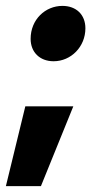

<svg xmlns="http://www.w3.org/2000/svg" viewBox="-26 -521 310 652"><path d="M156 -313C215 -313 264 -362 264 -425C264 -471 233 -501 186 -501C128 -501 78 -455 78 -389C78 -344 109 -313 156 -313ZM-6 111H113L223 -160H60Z"/></svg>

Font: Arthouse Owned Black
Style: Italic
Weight: 900
Italic angle: -10°
Designer: Jeremy Tribby
Foundry: Tribby Type
Version: Version 1.000;PS 001.000;hotconv 1.0.88;makeotf.lib2.5.64775